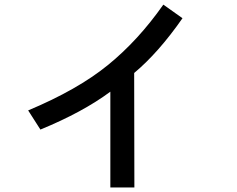

<svg xmlns="http://www.w3.org/2000/svg" viewBox="-20 -783 1040 842"><path d="M103.5 -298.8Q320.3 -389.6 453.1 -497.6Q585.9 -605.5 696.3 -762.7L780.3 -703.1Q674.8 -551.8 568.4 -462.9L569.3 39.1H463.9V-380.9Q342.8 -291 157.2 -214.8Z"/></svg>

Font: Gothic A1 SemiBold
Style: Regular
Weight: 600
Version: Version 2.50